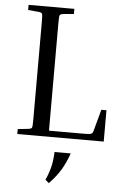

<svg xmlns="http://www.w3.org/2000/svg" viewBox="-61 -722 637 1007"><g transform="rotate(5 257.5 -219.0)"><path d="M476 -165H503V0H48V-26L103 -32Q119 -34 122 -40Q125 -46 125 -81V-599Q125 -634 122 -640Q119 -646 103 -648L48 -653V-680H289V-653L234 -648Q218 -646 215 -640Q212 -634 212 -599V-32H393Q417 -32 427 -33.5Q437 -35 440.5 -40.5Q444 -46 447 -58ZM235 242 216 226Q232 191 240.5 157Q249 123 251 77H336Q319 126 296 164.5Q273 203 235 242Z"/></g></svg>

Font: Inria Serif
Style: Regular
Weight: 400
Designer: Black Foundry Team
Foundry: Black Foundry
Version: Version 1.000; ttfautohint (v1.8.3)